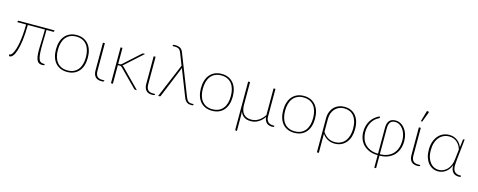

<svg xmlns="http://www.w3.org/2000/svg" viewBox="-35 -1551 6344 2550"><g transform="rotate(15 3137.0 -276.0)"><path d="M546.5 -484V-471.5Q546.5 -462 535 -462H442.5Q442.5 -424 441.8 -391.5Q441 -359 440.2 -330Q439.5 -301 439 -274.5Q438.5 -248 438.5 -222Q438.5 -156.5 443.5 -116.5Q448.5 -76.5 458.8 -54.8Q469 -33 485.2 -25.8Q501.5 -18.5 524 -18.5H536.5V-8Q536.5 -3.5 530.2 -0.8Q524 2 508.5 2Q485.5 2 467.8 -5.2Q450 -12.5 438 -32.2Q426 -52 419.8 -86.5Q413.5 -121 413.5 -175Q413.5 -197 414.5 -227.5Q415.5 -258 416.8 -295Q418 -332 419.2 -374.2Q420.5 -416.5 421 -462H186Q185 -334 172.8 -245.5Q160.5 -157 142.5 -101.8Q124.5 -46.5 103.5 -21.8Q82.5 3 64 3Q58.5 3 54 1.2Q49.5 -0.5 49.5 -3.5V-22H59Q67 -22 77.8 -32.5Q88.5 -43 99.8 -65.2Q111 -87.5 122 -122.2Q133 -157 141.8 -206Q150.5 -255 156 -318.5Q161.5 -382 162.5 -462H42.5V-472Q42.5 -476 45.5 -480Q48.5 -484 55.5 -484Z M849.5 -501Q902 -501 942.8 -482.8Q983.5 -464.5 1011.5 -431.2Q1039.5 -398 1054 -351Q1068.5 -304 1068.5 -246.5Q1068.5 -189 1054 -142.2Q1039.5 -95.5 1011.5 -62.5Q983.5 -29.5 942.8 -11.8Q902 6 849.5 6Q797 6 756.2 -11.8Q715.5 -29.5 687.5 -62.5Q659.5 -95.5 645 -142.2Q630.5 -189 630.5 -246.5Q630.5 -304 645 -351Q659.5 -398 687.5 -431.2Q715.5 -464.5 756.2 -482.8Q797 -501 849.5 -501ZM849.5 -15Q897.5 -15 933.5 -31.5Q969.5 -48 993.8 -78.5Q1018 -109 1030 -151.5Q1042 -194 1042 -246.5Q1042 -299 1030 -342Q1018 -385 993.8 -415.8Q969.5 -446.5 933.5 -463.2Q897.5 -480 849.5 -480Q801.5 -480 765.5 -463.2Q729.5 -446.5 705.2 -415.8Q681 -385 669 -342Q657 -299 657 -246.5Q657 -194 669 -151.5Q681 -109 705.2 -78.5Q729.5 -48 765.5 -31.5Q801.5 -15 849.5 -15Z M1210.5 -493H1237V-112Q1237 -64 1258.5 -39Q1280 -14 1326.5 -14H1358V-5Q1358 0.5 1350.2 3.5Q1342.5 6.5 1319.5 6.5Q1266 6.5 1238.2 -24Q1210.5 -54.5 1210.5 -111Z M1452.5 0ZM1479 -493V-274.5H1502Q1507.5 -274.5 1513.5 -276Q1519.5 -277.5 1527 -284.5L1746.5 -483Q1751 -488 1755.8 -490.5Q1760.5 -493 1768 -493H1790L1553.5 -279.5Q1549.5 -275.5 1545.8 -272.8Q1542 -270 1538 -267.5Q1545 -265 1550.5 -260.8Q1556 -256.5 1561 -251.5L1809 0H1786.5Q1781.5 0 1777.2 -1.5Q1773 -3 1769 -8L1537.5 -241.5Q1529 -250 1522 -253Q1515 -256 1500 -256H1479V0H1452.5V-493Z M1908 -493H1934.5V-112Q1934.5 -64 1956 -39Q1977.5 -14 2024 -14H2055.5V-5Q2055.5 0.5 2047.8 3.5Q2040 6.5 2017 6.5Q1963.5 6.5 1935.8 -24Q1908 -54.5 1908 -111Z M2298 -467.5 2234 -632Q2228 -646.5 2221 -657.2Q2214 -668 2204 -675.2Q2194 -682.5 2180 -686Q2166 -689.5 2146 -689.5H2115.5V-699.5Q2115.5 -701.5 2116.5 -703.5Q2117.5 -705.5 2120.5 -707Q2123.5 -708.5 2129.5 -709.2Q2135.5 -710 2145.5 -710Q2190.5 -710 2216.5 -694.5Q2242.5 -679 2256 -644L2476.5 -83Q2491 -46 2509 -31.2Q2527 -16.5 2554.5 -16.5H2584V-6Q2584 -1 2579 1.5Q2574 4 2558 4Q2541.5 4 2526.8 1Q2512 -2 2498.8 -10.5Q2485.5 -19 2474 -34Q2462.5 -49 2453.5 -73.5L2318.5 -418Q2313 -431 2311 -442.5Q2310 -437 2308 -431.5Q2306 -426 2303.5 -420L2135 -9Q2134 -6 2130.5 -3Q2127 0 2121.5 0H2102Z M2842.5 -501Q2895 -501 2935.8 -482.8Q2976.5 -464.5 3004.5 -431.2Q3032.5 -398 3047 -351Q3061.5 -304 3061.5 -246.5Q3061.5 -189 3047 -142.2Q3032.5 -95.5 3004.5 -62.5Q2976.5 -29.5 2935.8 -11.8Q2895 6 2842.5 6Q2790 6 2749.2 -11.8Q2708.5 -29.5 2680.5 -62.5Q2652.5 -95.5 2638 -142.2Q2623.5 -189 2623.5 -246.5Q2623.5 -304 2638 -351Q2652.5 -398 2680.5 -431.2Q2708.5 -464.5 2749.2 -482.8Q2790 -501 2842.5 -501ZM2842.5 -15Q2890.5 -15 2926.5 -31.5Q2962.5 -48 2986.8 -78.5Q3011 -109 3023 -151.5Q3035 -194 3035 -246.5Q3035 -299 3023 -342Q3011 -385 2986.8 -415.8Q2962.5 -446.5 2926.5 -463.2Q2890.5 -480 2842.5 -480Q2794.5 -480 2758.5 -463.2Q2722.5 -446.5 2698.2 -415.8Q2674 -385 2662 -342Q2650 -299 2650 -246.5Q2650 -194 2662 -151.5Q2674 -109 2698.2 -78.5Q2722.5 -48 2758.5 -31.5Q2794.5 -15 2842.5 -15Z M3233.5 -493V-180.5Q3233.5 -142 3242 -111.2Q3250.5 -80.5 3268.2 -59.2Q3286 -38 3312.8 -26.8Q3339.5 -15.5 3375.5 -15.5Q3430.5 -15.5 3476.2 -44.5Q3522 -73.5 3556.5 -126V-493H3582.5V-109.5Q3582.5 -85 3589.8 -67.5Q3597 -50 3609.8 -38.8Q3622.5 -27.5 3640.2 -22Q3658 -16.5 3679 -16.5H3695.5V-5.5Q3695.5 -1.5 3688.5 1.2Q3681.5 4 3666.5 4Q3645.5 4 3626.8 -2Q3608 -8 3593.5 -20.5Q3579 -33 3569.8 -52.8Q3560.5 -72.5 3559 -100.5Q3524.5 -50.5 3477.5 -22.2Q3430.5 6 3374.5 6Q3316.5 6 3281 -18.8Q3245.5 -43.5 3229.5 -90.5Q3231 -67.5 3231.8 -42.8Q3232.5 -18 3232.5 2V178.5H3219.5Q3213.5 178.5 3210.2 175.2Q3207 172 3207 166.5V-493Z M3973.5 -501Q4026 -501 4066.8 -482.8Q4107.5 -464.5 4135.5 -431.2Q4163.5 -398 4178 -351Q4192.5 -304 4192.5 -246.5Q4192.5 -189 4178 -142.2Q4163.5 -95.5 4135.5 -62.5Q4107.5 -29.5 4066.8 -11.8Q4026 6 3973.5 6Q3921 6 3880.2 -11.8Q3839.5 -29.5 3811.5 -62.5Q3783.5 -95.5 3769 -142.2Q3754.5 -189 3754.5 -246.5Q3754.5 -304 3769 -351Q3783.5 -398 3811.5 -431.2Q3839.5 -464.5 3880.2 -482.8Q3921 -501 3973.5 -501ZM3973.5 -15Q4021.5 -15 4057.5 -31.5Q4093.5 -48 4117.8 -78.5Q4142 -109 4154 -151.5Q4166 -194 4166 -246.5Q4166 -299 4154 -342Q4142 -385 4117.8 -415.8Q4093.5 -446.5 4057.5 -463.2Q4021.5 -480 3973.5 -480Q3925.5 -480 3889.5 -463.2Q3853.5 -446.5 3829.2 -415.8Q3805 -385 3793 -342Q3781 -299 3781 -246.5Q3781 -194 3793 -151.5Q3805 -109 3829.2 -78.5Q3853.5 -48 3889.5 -31.5Q3925.5 -15 3973.5 -15Z M4332 -289Q4332 -338 4347 -377.2Q4362 -416.5 4388.8 -444Q4415.5 -471.5 4452.5 -486.2Q4489.5 -501 4533 -501Q4578 -501 4616.2 -485.5Q4654.5 -470 4682.8 -438.8Q4711 -407.5 4726.8 -360.2Q4742.5 -313 4742.5 -249.5Q4742.5 -195.5 4728.8 -149Q4715 -102.5 4687.8 -68Q4660.5 -33.5 4620.2 -13.8Q4580 6 4527 6Q4474.5 6 4431 -17.8Q4387.5 -41.5 4358.5 -83.5V178.5H4332ZM4358.5 -111.5Q4390 -62.5 4432 -38.5Q4474 -14.5 4523 -14.5Q4571.5 -14.5 4607.5 -32.2Q4643.5 -50 4667.5 -81.5Q4691.5 -113 4703.5 -156Q4715.5 -199 4715.5 -249.5Q4715.5 -308 4702 -351.5Q4688.5 -395 4664.2 -423.5Q4640 -452 4606.5 -466Q4573 -480 4533 -480Q4496 -480 4464.2 -466.8Q4432.5 -453.5 4409 -428.8Q4385.5 -404 4372 -368.5Q4358.5 -333 4358.5 -289Z M4882.5 -246.5Q4882.5 -201 4896.8 -159.2Q4911 -117.5 4940.2 -85.5Q4969.5 -53.5 5014.5 -34.2Q5059.5 -15 5121 -14.5V-371Q5121 -435 5148.8 -468Q5176.5 -501 5233.5 -501Q5273 -501 5306 -482.5Q5339 -464 5363 -432.2Q5387 -400.5 5400.5 -357.5Q5414 -314.5 5414 -265Q5414 -207.5 5397 -158Q5380 -108.5 5346.2 -72.2Q5312.5 -36 5262.2 -15.2Q5212 5.5 5146 6V178.5H5121V6Q5055 5.5 5005.2 -15Q4955.5 -35.5 4922.2 -70Q4889 -104.5 4872.5 -150.2Q4856 -196 4856 -246.5Q4856 -291 4867 -330Q4878 -369 4898.5 -401Q4919 -433 4948.2 -457.8Q4977.5 -482.5 5014.5 -498.5L5020 -487.5Q5022 -484 5020.5 -479.8Q5019 -475.5 5015.5 -474.5Q4982 -459.5 4957 -435.8Q4932 -412 4915.5 -382.2Q4899 -352.5 4890.8 -317.8Q4882.5 -283 4882.5 -246.5ZM5146 -14.5Q5207.5 -15 5253 -34.5Q5298.5 -54 5328.5 -87.8Q5358.5 -121.5 5373.2 -167Q5388 -212.5 5388 -265Q5388 -309 5376.2 -348.2Q5364.5 -387.5 5344 -416.8Q5323.5 -446 5295 -463.2Q5266.5 -480.5 5233.5 -480.5Q5188.5 -480.5 5167.2 -453.2Q5146 -426 5146 -371Z M5554.5 0ZM5554.5 -493H5581V-112Q5581 -64 5602.5 -39Q5624 -14 5670.5 -14H5702V-5Q5702 0.5 5694.2 3.5Q5686.5 6.5 5663.5 6.5Q5610 6.5 5582.2 -24Q5554.5 -54.5 5554.5 -111ZM5558.5 -578.5 5602 -729.5H5619.5Q5625.5 -729.5 5628.2 -724.5Q5631 -719.5 5628.5 -712.5L5577.5 -578.5Z M6125.5 -126Q6100 -61.5 6053.8 -27.8Q6007.5 6 5950 6Q5910.5 6 5875.5 -10.5Q5840.5 -27 5814.5 -58.5Q5788.5 -90 5773.5 -136Q5758.5 -182 5758.5 -241Q5758.5 -303 5775.5 -351.5Q5792.5 -400 5821.5 -433.2Q5850.5 -466.5 5889.5 -483.8Q5928.5 -501 5973 -501Q6008 -501 6036.5 -490.8Q6065 -480.5 6087.2 -463.2Q6109.5 -446 6124.8 -423.8Q6140 -401.5 6149 -378L6161.5 -483Q6163.5 -493 6171.5 -493H6184L6154 -212.5Q6151.5 -187 6149.8 -163.2Q6148 -139.5 6148 -123.5Q6148 -94.5 6155.2 -74.2Q6162.5 -54 6175.5 -41.5Q6188.5 -29 6206.2 -23.2Q6224 -17.5 6245.5 -17.5H6262V-7Q6262 -3 6255 0Q6248 3 6233 3Q6211.5 3 6192 -3.5Q6172.5 -10 6157.8 -24.2Q6143 -38.5 6134.2 -61.2Q6125.5 -84 6125.5 -116ZM5953 -15Q5984.5 -15 6014.2 -27.8Q6044 -40.5 6068 -65.2Q6092 -90 6108 -126.5Q6124 -163 6128.5 -211L6143.5 -345Q6136 -371 6122.2 -395.2Q6108.5 -419.5 6088 -438.5Q6067.5 -457.5 6039.8 -469Q6012 -480.5 5976.5 -480.5Q5936.5 -480.5 5901.8 -464.8Q5867 -449 5841 -418.8Q5815 -388.5 5800.2 -343.8Q5785.5 -299 5785.5 -241Q5785.5 -185.5 5799 -143.2Q5812.5 -101 5835.5 -72.5Q5858.5 -44 5888.8 -29.5Q5919 -15 5953 -15Z"/></g></svg>

Font: Lato Thin
Style: Regular
Weight: 200
Designer: Lukasz Dziedzic
Foundry: tyPoland Lukasz Dziedzic
Version: Version 2.007; 2014-02-27